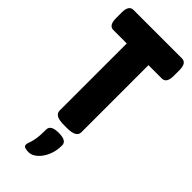

<svg xmlns="http://www.w3.org/2000/svg" viewBox="-296 -746 1032 1032"><g transform="rotate(45 219.5 -230.0)"><path d="M208 2Q171 2 154 -8Q137 -18 137 -36V-547H35Q0 -547 0 -603V-645Q0 -700 35 -700H404Q439 -700 439 -645V-603Q439 -547 404 -547H302V-36Q302 -18 285 -8Q268 2 231 2ZM177 240Q163 240 150.5 236.5Q138 233 138 220Q138 212 143 200Q148 188 153 161.5Q158 135 158 86Q158 51 219 51Q279 51 279 86Q279 130 263.5 165Q248 200 224.5 220Q201 240 177 240Z"/></g></svg>

Font: Asap Condensed ExtraBold
Style: Regular
Weight: 800
Width: 3
Designer: Pablo Cosgaya
Foundry: Omnibus-Type
Version: Version 3.001; ttfautohint (v1.8.4.7-5d5b)